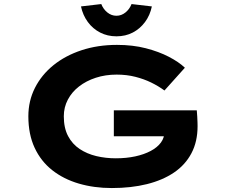

<svg xmlns="http://www.w3.org/2000/svg" viewBox="-20 -941 1138 971"><path d="M545.7 10Q455.3 10 378.2 -12.7Q301.2 -35.4 244.1 -80.4Q187 -125.4 155.2 -193.5Q123.4 -261.6 123.4 -352.9Q123.4 -430.7 156.7 -496.6Q190 -562.5 250.3 -611.3Q310.7 -660 392.6 -687Q474.6 -714 571.5 -714Q651.5 -714 717.4 -697Q783.4 -680 833.7 -653.9Q884.1 -627.8 915 -598.5L811.7 -483.3Q781.4 -505.6 744.8 -523.5Q708.2 -541.4 664.5 -552.5Q620.9 -563.7 569.8 -563.7Q513.1 -563.7 464.5 -547.8Q415.9 -532 379.6 -503.7Q343.2 -475.5 323 -436.9Q302.7 -398.3 302.7 -352.9Q302.7 -293.8 324.2 -253Q345.7 -212.3 382.8 -187.6Q419.9 -162.9 467.1 -151.6Q514.2 -140.4 565.6 -140.4Q618.6 -140.4 663.8 -150.1Q708.9 -159.9 742.3 -177.7Q775.7 -195.4 794 -220.4Q812.3 -245.4 811 -275.4L810.6 -293.6L834 -252H555.7V-382.9H975.2Q976.6 -367.9 977.6 -350.5Q978.6 -333.2 978.9 -320.1Q979.2 -307 979.2 -303Q979.2 -224.6 948.1 -165.9Q917.1 -107.1 859.9 -68.4Q802.6 -29.6 723 -9.8Q643.3 10 545.7 10ZM568.8 -757.3Q523.7 -757.3 486.5 -776.4Q449.3 -795.5 424.2 -829.7Q399.1 -863.9 389.5 -908.5L492.2 -920.5Q502.1 -895 522.8 -878.1Q543.5 -861.3 568.8 -861.3Q594 -861.3 614.7 -878.1Q635.4 -895 645.3 -920.5L748 -908.5Q738.8 -863.9 713.5 -829.7Q688.2 -795.5 651.5 -776.4Q614.8 -757.3 568.8 -757.3Z"/></svg>

Font: Lexend Zetta
Style: Regular
Weight: 400
Designer: Bonnie Shaver-Troup, Thomas Jockin
Foundry: Lexend
Version: Version 1.007